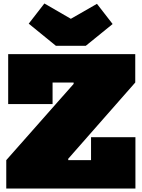

<svg xmlns="http://www.w3.org/2000/svg" viewBox="-20 -1083 814 1103"><path d="M473 -820H301L145 -947L235 -1063L387 -975L537 -1061L627 -945ZM16 -163 403 -601V-634L757 -609L372 -171V-135ZM757 -772V-609H282V-485H27V-772ZM503 -295H758V0H16V-163H503Z"/></svg>

Font: Hepta Slab Black
Style: Regular
Weight: 900
Designer: Michael LaGattuta
Foundry: Michael LaGattuta
Version: Version 1.102